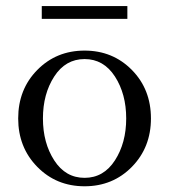

<svg xmlns="http://www.w3.org/2000/svg" viewBox="-20 -617 567 644"><path d="M120.1 -553.7V-596.7H407.2V-553.7ZM41 -219.7Q41 -317.4 105 -382.3Q168.9 -447.3 263.7 -447.3Q358.4 -447.3 422.4 -382.3Q486.3 -317.4 486.3 -219.7Q486.3 -122.6 422.4 -57.4Q358.4 7.8 263.7 7.8Q168.9 7.8 105 -57.4Q41 -122.6 41 -219.7ZM161.9 -360.4Q124 -301.8 124 -219.7Q124 -137.7 161.9 -79.1Q199.7 -20.5 263.7 -20.5Q327.6 -20.5 365.5 -79.1Q403.3 -137.7 403.3 -219.7Q403.3 -301.8 365.5 -360.4Q327.6 -418.9 263.7 -418.9Q199.7 -418.9 161.9 -360.4Z"/></svg>

Font: Theano Old Style
Style: Regular
Weight: 400
Designer: Alexey Kryukov
Version: Version 2.00